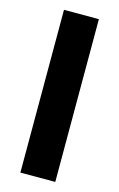

<svg xmlns="http://www.w3.org/2000/svg" viewBox="-108 -728 482 776"><g transform="rotate(15 133.0 -340.5)"><path d="M206 0H60V-681H206Z"/></g></svg>

Font: Gabarito
Style: Bold
Weight: 700
Designer: Leandro Assis / Alvaro Franca / Felipe Casaprima
Foundry: Naipe Foundry
Version: Version 1.000